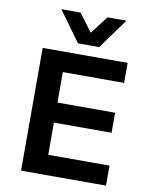

<svg xmlns="http://www.w3.org/2000/svg" viewBox="-100 -1013 861 1086"><g transform="rotate(10 331.0 -469.5)"><path d="M97 0V-705H585V-590H233V-415H564V-300H233V-115H585V0ZM289 -765 163 -939H273L350 -837L428 -939H537L411 -765Z"/></g></svg>

Font: Nunito Sans 7pt
Style: Bold
Weight: 700
Designer: Vernon Adams
Foundry: Vernon Adams
Version: Version 3.101;gftools[0.9.27]